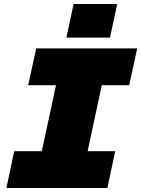

<svg xmlns="http://www.w3.org/2000/svg" viewBox="-20 -940 706 960"><path d="M51 -184H189L260 -514H121L161 -698H666L626 -514H489L418 -184H556L517 0H12ZM348 -920H566L530 -752H312Z"/></svg>

Font: Azeret Mono Black
Style: Italic
Weight: 900
Italic angle: -12°
Designer: Martin Vácha
Foundry: Displaay
Version: Version 1.000; Glyphs 3.0.3, build 3074